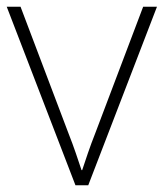

<svg xmlns="http://www.w3.org/2000/svg" viewBox="-20 -601 486 570"><path d="M204 -51 0 -581H41L183 -206Q196 -173 205 -146.5Q214 -120 222 -96H224Q232 -120 241 -146.5Q250 -173 263 -206L405 -581H446L242 -51Z"/></svg>

Font: Noto Sans Tamil UI ExtraLight
Style: Regular
Weight: 200
Designer: Jelle Bosma - Monotype Design Team
Foundry: Monotype Imaging Inc.
Version: Version 2.004; ttfautohint (v1.8.4.7-5d5b)